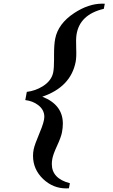

<svg xmlns="http://www.w3.org/2000/svg" viewBox="-20 -793 622 1053"><path d="M357.9 239.7Q350.1 240.2 342.8 240.2Q271.5 240.2 217.3 189.5Q161.1 136.2 161.1 61.5Q161.1 43.9 164.6 26.4Q169.4 1.5 197.8 -65.9Q223.1 -125.5 223.1 -151.9Q223.1 -191.4 188.5 -217.3Q159.2 -239.3 118.7 -244.1L127 -289.1Q174.3 -294.9 214.4 -319.8Q263.2 -350.6 272 -397Q276.4 -419.9 276.4 -465.3V-494.6Q276.4 -548.8 282.7 -580.6Q298.8 -663.1 386.7 -721.2Q465.3 -772.9 540.5 -772.9Q547.9 -772.9 554.7 -772.5L549.3 -744.6Q415.5 -712.9 399.4 -601.1Q396 -578.6 397.9 -527.3Q399.9 -479.5 395 -454.1Q368.2 -315.9 211.9 -262.7Q324.7 -218.8 324.7 -114.7Q324.7 -92.3 319.8 -66.7Q314.9 -41 293.5 5.4Q272 51.8 267.1 77.1Q264.2 93.3 264.2 106.9Q264.2 186 363.3 211.9Z"/></svg>

Font: Dai Banna SIL Light
Style: BoldOblique
Weight: 700
Italic angle: -11°
Designer: Victor Gaultney
Foundry: SIL International
Version: Version 2.000